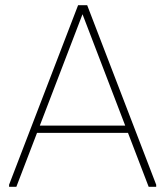

<svg xmlns="http://www.w3.org/2000/svg" viewBox="-20 -720 637 740"><path d="M553 0 290 -686 281 -700H316L582 -8V0ZM15 0V-8L281 -700H316L306 -686L43 0ZM113 -208 126 -236H471L484 -208Z"/></svg>

Font: Fustat ExtraLight
Style: Regular
Weight: 250
Designer: Mohamed Gaber, Khaled Hosny, Laura Garcia Mut
Foundry: Kief Type Foundry, Alif Type Foundry, Hard Type Foundry
Version: Version 1.007